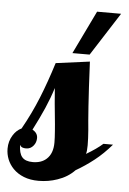

<svg xmlns="http://www.w3.org/2000/svg" viewBox="-86 -790 563 836"><g transform="rotate(5 196.0 -372.0)"><path d="M304.2 -750H409.2L288.1 -561H212.9ZM2.9 -35.6Q-14.6 -53.7 -23.4 -75.9Q-32.2 -98.1 -32.2 -122.1Q-32.2 -154.8 -15.6 -181.2Q-1 -204.6 21 -214.8Q60.1 -284.2 88.9 -355.5Q117.7 -426.8 144 -511.2L292 -530.8Q297.9 -403.8 302.7 -335.9Q307.6 -266.1 311 -233.4Q314 -195.3 314 -167Q314 -141.6 310.1 -128.9Q355 -155.3 381.8 -179.2H423.8Q388.2 -137.7 350.3 -107.9Q312.5 -78.1 271 -54.2Q241.2 -22.9 196.3 -7.8Q157.2 5.9 113.8 5.9Q77.6 5.9 49.8 -5.1Q22 -16.1 2.9 -35.6ZM142.1 -93.8Q168.9 -118.2 168.9 -166Q168.9 -186 166.5 -216.3L164.1 -246.1Q159.7 -284.7 155.3 -335.4L149.9 -402.8Q135.7 -357.4 116.2 -312.7Q96.7 -268.1 68.8 -213.9Q91.8 -201.2 91.8 -179.2Q91.8 -159.7 80.1 -145.5Q67.4 -129.9 47.9 -129.9Q38.1 -129.9 31.5 -132.6Q24.9 -135.3 21 -143.1Q21 -106.9 35.2 -90.1Q49.3 -73.2 82 -73.2Q119.6 -73.2 142.1 -93.8Z"/></g></svg>

Font: Pattaya
Style: Regular
Weight: 400
Designer: Pablo Impallari / Thai characters Designed by Thanarat Vachiruckul and Suppakit Chalermlarp
Foundry: Pablo Impallari
Version: Version 2.001